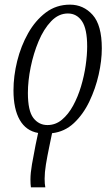

<svg xmlns="http://www.w3.org/2000/svg" viewBox="-20 -566 483 826"><path d="M113 240Q112 233 111.5 225Q111 217 111 206Q111 179 117.5 141Q124 103 133 58L144 6Q92 -3 65 -50Q38 -97 38 -177Q38 -239 54 -303.5Q70 -368 101 -423Q132 -478 177 -512Q222 -546 281 -546Q339 -546 378.5 -502Q418 -458 418 -358Q418 -305 404.5 -245Q391 -185 364.5 -129.5Q338 -74 298 -36.5Q258 1 204 7L192 65Q183 108 177.5 142Q172 176 172 203Q172 226 175 240ZM184 -28Q219 -28 246.5 -51Q274 -74 294.5 -111.5Q315 -149 328.5 -194Q342 -239 348.5 -284Q355 -329 355 -366Q355 -442 332.5 -475Q310 -508 272 -508Q232 -508 200 -474.5Q168 -441 146 -388.5Q124 -336 112 -277Q100 -218 100 -166Q100 -89 123.5 -58.5Q147 -28 184 -28Z"/></svg>

Font: Noto Serif ExtraCondensed Light
Style: Italic
Weight: 300
Width: 2
Italic angle: -12°
Designer: Monotype Design Team
Foundry: Monotype Imaging Inc.
Version: Version 2.014; ttfautohint (v1.8.4.7-5d5b)